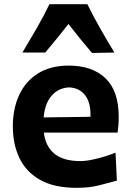

<svg xmlns="http://www.w3.org/2000/svg" viewBox="-20 -878 623 912"><path d="M344.2 14.2Q238.3 14.2 171.4 -23.2Q104.5 -60.5 72.8 -126.5Q41 -192.4 41 -277.8Q41 -362.3 71.3 -427.2Q101.6 -492.2 160.6 -529.3Q219.7 -566.4 306.6 -566.4Q418.5 -566.4 481.2 -506.1Q543.9 -445.8 543.9 -323.2Q543.9 -300.8 542.5 -283Q541 -265.1 538.6 -248H188.5Q195.3 -184.6 237.5 -148.7Q279.8 -112.8 362.8 -112.8Q393.1 -112.8 440.2 -124.5Q487.3 -136.2 528.8 -152.8L535.2 -20Q501 -10.7 453.1 1.7Q405.3 14.2 344.2 14.2ZM409.7 -323.2Q412.1 -389.2 384.8 -425Q357.4 -460.9 308.1 -462.9Q256.8 -460.4 224.6 -422.6Q192.4 -384.8 187.5 -320.3ZM417 -626.5Q358.4 -694.8 305.2 -764.2Q278.8 -730.5 251.2 -696.3Q223.6 -662.1 194.8 -628.4H86.4Q121.1 -686 154.3 -743.7Q187.5 -801.3 214.8 -857.9H395Q422.9 -801.3 455.6 -743.7Q488.3 -686 523.4 -628.4Z"/></svg>

Font: Pinar DS1 Bold
Style: Regular
Weight: 700
Designer: Amin Abedi
Version: Version 3.000